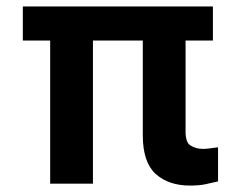

<svg xmlns="http://www.w3.org/2000/svg" viewBox="-20 -568 747 597"><path d="M557 -442V-159Q557 -125 572 -116Q588 -105 612 -105Q621 -105 635 -107L658 -110V-4L618 5Q599 9 570 9Q505 9 464 -27Q424 -64 424 -147V-442H269V3H136V-442H51V-548H642V-442Z"/></svg>

Font: Sinter Bold
Style: Regular
Weight: 700
Foundry: Adobe & rsms
Version: Version 1.000